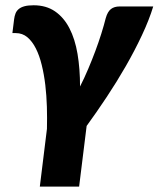

<svg xmlns="http://www.w3.org/2000/svg" viewBox="-20 -543 601 728"><path d="M131 164.5 158 -54.5Q159 -95 157.8 -137.8Q156.5 -180.5 151.8 -220.8Q147 -261 138.2 -296.8Q129.5 -332.5 116 -359.2Q102.5 -386 83.8 -401.8Q65 -417.5 40 -417.5H27L33.5 -470Q35 -482 38.8 -491.8Q42.5 -501.5 50.8 -508.5Q59 -515.5 72.5 -519.2Q86 -523 107.5 -523Q155 -523 188.5 -500Q222 -477 243.2 -436Q264.5 -395 274 -338.5Q283.5 -282 283.5 -215Q300 -247.5 314.5 -281.8Q329 -316 341.5 -349.5Q354 -383 364 -414.8Q374 -446.5 381 -474.5Q388 -499 400.8 -508.8Q413.5 -518.5 433.5 -518.5H561Q545.5 -467.5 518.2 -409.5Q491 -351.5 457 -292.2Q423 -233 384.5 -175Q346 -117 308.5 -65.5L280 164.5Z"/></svg>

Font: Lato Black
Style: Italic
Weight: 900
Italic angle: -7°
Designer: Lukasz Dziedzic
Foundry: tyPoland Lukasz Dziedzic
Version: Version 2.007; 2014-02-27